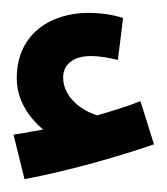

<svg xmlns="http://www.w3.org/2000/svg" viewBox="-20 -857 259 298"><path d="M219 -633 198 -700C178 -692 155 -685 131 -678C107 -685 78 -706 78 -737C78 -757 94 -770 121 -770C136 -770 150 -767 163 -764L171 -829C156 -834 138 -837 117 -837C63 -837 6 -808 6 -735C6 -703 24 -675 47 -656C35 -654 21 -651 1 -648L18 -579C88 -592 167 -615 219 -633Z"/></svg>

Font: Noto Sans Arabic UI SemiCondensed Extra
Style: Regular
Weight: 800
Width: 4
Designer: Nadine Chahine - Monotype Design Team
Foundry: Monotype Imaging Inc.
Version: Version 1.900